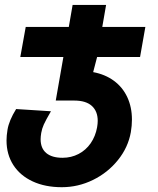

<svg xmlns="http://www.w3.org/2000/svg" viewBox="-20 -570 640 780"><path d="M6.5 0.5Q6.5 -19 10.5 -43Q16.5 -80 45.5 -127L187 -118Q165.5 -81 158 -64.2Q150.5 -47.5 147.5 -30Q145 -15 145 -4.5Q145 32.5 168 51.8Q191 71 234 71Q269.5 71 299.2 55.5Q329 40 348.5 11.8Q368 -16.5 374.5 -53Q377 -68 377 -79Q377 -118 353 -139.8Q329 -161.5 281.5 -161.5H206.5L237.5 -338.5H62.5L84.5 -460.5H259.5L275 -550H411L395.5 -460.5H570.5L549 -338.5H374.5L358.5 -277Q407 -268 442.5 -242Q478 -216 497 -175.5Q516 -135 516 -84Q516 -59.5 511.5 -33Q500.5 29 459.2 80.2Q418 131.5 357.8 161Q297.5 190.5 231 190.5Q163.5 190.5 112.8 167Q62 143.5 34.2 100.5Q6.5 57.5 6.5 0.5Z"/></svg>

Font: JuliaMono ExtraBold
Style: Italic
Weight: 800
Italic angle: -9°
Monospace: yes
Designer: cormullion
Foundry: corm
Version: Version 0.057; ttfautohint (v1.8.4)